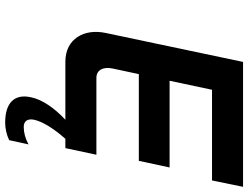

<svg xmlns="http://www.w3.org/2000/svg" viewBox="-126 -584 937 724"><g transform="rotate(90 342.0 -221.5)"><path d="M213 -670 104 -153C86 -71 126 0 212 0H431C386 42 354 89 346 131C333 192 367 227 442 227C463 227 487 222 508 212L524 139C502 151 480 157 458 157C436 157 426 142 431 118C438 86 464 44 503 0H538L563 -117H273C244 -117 230 -142 238 -179L259 -277H586L611 -393H284L318 -553H660L684 -670Z"/></g></svg>

Font: LT Wave Mono Bold
Style: Italic
Weight: 700
Designer: Daniel Lyons
Version: Version 2.5 (Glyphs App)